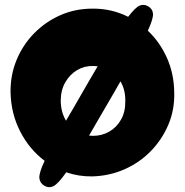

<svg xmlns="http://www.w3.org/2000/svg" viewBox="-20 -734 771 800"><path d="M365 1Q309 2 256 -16Q222 32 203 41.5Q184 51 165 40Q146 29 144 8Q142 -13 166 -64Q103 -111 64.5 -185.5Q26 -260 24 -349Q23 -421 49 -484Q75 -547 122 -595Q169 -643 231 -670.5Q293 -698 365 -698Q444 -699 514 -664Q544 -703 561.5 -710.5Q579 -718 597 -708Q616 -697 617.5 -676.5Q619 -656 596 -606Q646 -559 675.5 -493Q705 -427 706 -349Q708 -277 681.5 -214.5Q655 -152 608 -104Q561 -56 498.5 -28.5Q436 -1 365 1ZM233 -313Q234 -266 255 -231Q272 -259 290.5 -291.5Q309 -324 331 -362Q346 -388 360 -412Q374 -436 387 -458Q378 -459 368 -459Q332 -460 301.5 -442Q271 -424 252 -391Q233 -358 233 -313ZM368 -168Q404 -168 435 -185.5Q466 -203 484.5 -236Q503 -269 502 -313Q503 -359 482 -395Q470 -374 457 -351.5Q444 -329 430 -305Q407 -266 387.5 -232Q368 -198 351 -169Q359 -168 368 -168Z"/></svg>

Font: Cherry Bomb One
Style: Regular
Weight: 400
Designer: satsuyako
Foundry: satsuyako
Version: Version 4.100; ttfautohint (v1.8.3)